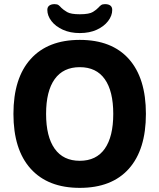

<svg xmlns="http://www.w3.org/2000/svg" viewBox="-20 -901 771 929"><path d="M366 8Q212 8 128.5 -84.5Q45 -177 45 -350Q45 -523 128.5 -615.5Q212 -708 366 -708Q521 -708 603.5 -615.5Q686 -523 686 -350Q686 -177 603.5 -84.5Q521 8 366 8ZM366 -123Q446 -123 487 -181.5Q528 -240 528 -350Q528 -460 487 -518Q446 -576 366 -576Q286 -576 244.5 -518Q203 -460 203 -350Q203 -240 244.5 -181.5Q286 -123 366 -123ZM366 -741Q320 -741 284.5 -757Q249 -773 229 -799Q209 -825 209 -853Q209 -867 218.5 -874Q228 -881 244 -881Q257 -881 263.5 -876Q270 -871 277 -863Q287 -853 305 -842.5Q323 -832 366 -832Q412 -832 430 -843.5Q448 -855 457 -865Q463 -872 469.5 -876.5Q476 -881 488 -881Q505 -881 514 -874Q523 -867 523 -853Q523 -825 503 -799Q483 -773 448 -757Q413 -741 366 -741Z"/></svg>

Font: Asap
Style: Regular
Weight: 400
Designer: Pablo Cosgaya
Foundry: Omnibus-Type
Version: Version 3.001